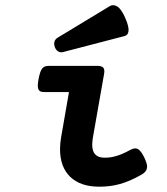

<svg xmlns="http://www.w3.org/2000/svg" viewBox="-20 -703 640 734"><path d="M149.4 -351.1Q141.1 -351.1 135.7 -353Q130.4 -355 127.4 -360.4Q124.5 -365.7 124.5 -375.5Q124.5 -385.3 127.4 -400.9Q130.4 -416.5 133.8 -426.3Q137.2 -436 141.8 -441.7Q146.5 -447.3 152.6 -449.2Q158.7 -451.2 167 -451.2H352.5Q369.1 -451.2 375 -444.1Q380.9 -437 377.9 -420.4L335 -176.3Q334 -169.4 333.3 -162.8Q332.5 -156.2 332.5 -150.4Q332.5 -124 344.5 -112.1Q356.4 -100.1 379.9 -100.1Q392.1 -100.1 403.3 -101.8Q414.6 -103.5 426.5 -107.2Q438.5 -110.8 451.2 -116.5Q463.9 -122.1 479 -130.4Q497.6 -140.1 509.3 -131.8Q521 -123.5 532.2 -99.6Q537.1 -88.9 540 -79.8Q543 -70.8 542.2 -63Q541.5 -55.2 536.9 -48.6Q532.2 -42 522.5 -36.1Q499 -22.9 478.5 -13.9Q458 -4.9 438.5 0.5Q418.9 5.9 399.7 8.3Q380.4 10.7 359.4 10.7Q287.6 10.7 248.5 -26.9Q209.5 -64.5 209.5 -132.8Q209.5 -154.8 213.9 -179.7L243.7 -351.1ZM399.9 -679.7Q413.6 -687.5 428.7 -678Q443.8 -668.5 458.5 -635.3Q473.1 -601.6 471.4 -585.2Q469.7 -568.8 457 -565.4L222.7 -504.4Q210.9 -501 202.1 -506.6Q193.4 -512.2 189.5 -523.4Q185.5 -534.2 188.2 -543.7Q190.9 -553.2 200.7 -559.1Z"/></svg>

Font: Courier Prime
Style: Bold Italic
Weight: 700
Monospace: yes
Designer: Alan Dague-Greene
Foundry: Quote-Unquote Apps
Version: Version 1.202